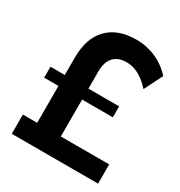

<svg xmlns="http://www.w3.org/2000/svg" viewBox="-167 -824 885 942"><g transform="rotate(30 275.5 -353.0)"><path d="M250 -109H524V0H35V-109H116V-318H35V-380H116V-480Q116 -588 173 -647Q230 -706 336 -706Q394 -706 446 -683Q498 -660 537 -617L485 -513Q420 -586 349 -586Q301 -586 275.5 -558.5Q250 -531 250 -477V-380H424V-318H250Z"/></g></svg>

Font: Montserrat Medium
Style: Regular
Weight: 500
Designer: Julieta Ulanovsky
Foundry: Julieta Ulanovsky
Version: Version 6.001